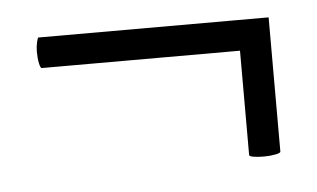

<svg xmlns="http://www.w3.org/2000/svg" viewBox="-30 -344 454 275"><g transform="rotate(-5 197.5 -206.0)"><path d="M340 -107Q332 -107 325.5 -108Q319 -109 319 -111V-305H364V-112Q364 -110 356.5 -108.5Q349 -107 340 -107ZM29 -285Q29 -292 30.5 -298.5Q32 -305 33 -305H364V-261H34Q32 -261 30.5 -268.5Q29 -276 29 -285Z"/></g></svg>

Font: Cormorant SC SemiBold
Style: Regular
Weight: 600
Designer: Christian Thalmann (Catharsis Fonts)
Foundry: Catharsis Fonts
Version: Version 4.000